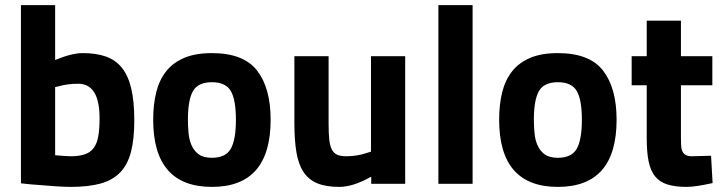

<svg xmlns="http://www.w3.org/2000/svg" viewBox="-20 -720 2835 752"><path d="M304 -512Q357 -512 395 -498.5Q433 -485 457.5 -454.5Q482 -424 494 -373.5Q506 -323 506 -249Q506 -175 493 -125Q480 -75 450.5 -44.5Q421 -14 373.5 -1Q326 12 257 12Q235 12 196 9.5Q157 7 100 2L62 -2V-700H196V-485Q261 -512 304 -512ZM257 -108Q290 -108 312 -115.5Q334 -123 347 -140.5Q360 -158 365 -186.5Q370 -215 370 -257Q370 -392 286 -392Q244 -392 210 -382L196 -379V-112Q219 -110 234 -109Q249 -108 257 -108Z M810 -512Q934 -512 987 -443.5Q1040 -375 1040 -251Q1040 12 810 12Q580 12 580 -251Q580 -311 592 -359Q604 -407 631 -441Q658 -475 702 -493.5Q746 -512 810 -512ZM810 -102Q864 -102 884 -137.5Q904 -173 904 -251Q904 -329 884 -363.5Q864 -398 810 -398Q756 -398 736 -363.5Q716 -329 716 -251Q716 -225 718.5 -198.5Q721 -172 730.5 -150.5Q740 -129 758.5 -115.5Q777 -102 810 -102Z M1433 -126V-500H1567V0H1434V-28Q1363 12 1309 12Q1257 12 1223 -2Q1189 -16 1169 -46Q1149 -76 1141 -123.5Q1133 -171 1133 -238V-500H1267V-236Q1267 -199 1269.5 -174.5Q1272 -150 1279.5 -135Q1287 -120 1300.5 -114Q1314 -108 1337 -108Q1380 -108 1420 -122Z M1831 0V-700H1697V0Z M2165 -512Q2289 -512 2342 -443.5Q2395 -375 2395 -251Q2395 12 2165 12Q1935 12 1935 -251Q1935 -311 1947 -359Q1959 -407 1986 -441Q2013 -475 2057 -493.5Q2101 -512 2165 -512ZM2165 -102Q2219 -102 2239 -137.5Q2259 -173 2259 -251Q2259 -329 2239 -363.5Q2219 -398 2165 -398Q2111 -398 2091 -363.5Q2071 -329 2071 -251Q2071 -225 2073.5 -198.5Q2076 -172 2085.5 -150.5Q2095 -129 2113.5 -115.5Q2132 -102 2165 -102Z M2770 -500V-386H2647V-181Q2647 -166 2647.5 -155.5Q2648 -145 2649 -139Q2651 -126 2660 -117Q2669 -108 2689 -108L2765 -110L2771 -3Q2704 12 2669 12Q2624 12 2594 2.5Q2564 -7 2546 -29Q2528 -51 2520.5 -87.5Q2513 -124 2513 -178V-386H2454V-500H2513V-639H2647V-500Z"/></svg>

Font: Sunflower
Style: Bold
Weight: 700
Designer: JIKJI
Foundry: JIKJI
Version: Version 1.00